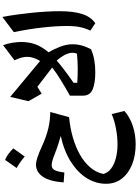

<svg xmlns="http://www.w3.org/2000/svg" viewBox="213 -1045 1187 1653"><g transform="rotate(-90 806.5 -218.5)"><path d="M62.5 -264.2Q70.8 -381.8 110.8 -441.9Q150.9 -502 214.4 -502Q241.2 -502 279.3 -489.3Q317.4 -476.6 372.6 -451.2Q457.5 -412.6 528.3 -396Q599.1 -379.4 668.5 -379.4L624.5 -217.3Q531.7 -208.5 449 -184.6Q366.2 -160.6 300 -122.8Q233.9 -85 191.2 -34.7Q148.4 15.6 135.3 78.1Q145.5 117.2 181.9 144.5Q218.3 171.9 272.5 185.8Q326.7 199.7 389.6 199.7Q456.5 199.7 526.9 186.3Q597.2 172.9 650.9 149.4L677.7 258.8Q624.5 306.6 549.1 331.3Q473.6 356 392.1 356Q294.9 356 217.8 325.4Q140.6 294.9 95.7 237.5Q50.8 180.2 50.8 100.1Q50.8 13.2 98.9 -64.5Q147 -142.1 238.8 -200.9Q330.6 -259.8 462.4 -289.1Q432.1 -297.4 390.9 -310.5Q349.6 -323.7 310.5 -339.4Q273.4 -354.5 250 -360.8Q226.6 -367.2 210.9 -367.2Q182.6 -367.2 168.9 -342.5Q155.3 -317.9 147.9 -257.8ZM256.3 -768.1Q282.2 -758.3 306.9 -740Q331.5 -721.7 355.5 -697.3Q338.4 -673.3 320.8 -648.7Q303.2 -624 284.7 -599.1Q240.7 -638.7 186.5 -668.9Q204.6 -694.3 221.9 -718.8Q239.3 -743.2 256.3 -768.1Z M1051.8 -362.8 885.7 -490.2 826.7 -453.1 761.7 -566.9 798.8 -724.1 1107.9 -466.8Q1142.1 -522 1143.6 -573.2Q1145 -624.5 1113.8 -687L1244.1 -785.6Q1258.3 -747.1 1264.9 -705.1Q1271.5 -663.1 1271.5 -628.4Q1271.5 -563 1251.7 -508.1Q1231.9 -453.1 1182.6 -393.1Q1209.5 -350.1 1230.7 -294.4Q1252 -238.8 1252 -189Q1252 -106.9 1208.5 -27.8Q1159.7 -7.8 1113.5 0.2Q1067.4 8.3 1009.8 8.3Q916 8.3 862.5 -14.6Q809.1 -37.6 809.1 -100.1V-209.5Q892.1 -256.3 952.1 -293.9Q1012.2 -331.5 1051.8 -362.8ZM1111.3 -323.7Q1074.2 -291.5 1026.4 -255.1Q978.5 -218.8 920.4 -178.7L919.9 -147Q982.9 -142.1 1048.6 -142.8Q1114.3 -143.6 1170.4 -149.4Q1183.1 -177.7 1176.8 -208.3Q1170.4 -238.8 1152.3 -268.6Q1134.3 -298.3 1111.3 -323.7Z M1486.8 -791.5Q1497.6 -738.3 1506.6 -674.1Q1515.6 -609.9 1522.5 -543Q1529.3 -476.1 1533 -413.3Q1536.6 -350.6 1536.6 -299.8Q1536.6 -181.6 1512.9 -106Q1489.3 -30.3 1432.6 8.3L1369.6 -34.2Q1389.6 -76.2 1399.4 -121.6Q1409.2 -167 1409.2 -238.3Q1409.2 -329.1 1395.8 -448.5Q1382.3 -567.9 1356.4 -692.9Z"/></g></svg>

Font: Pinar-FD SemiBold
Style: Regular
Weight: 600
Designer: Amin Abedi
Version: Version 2.000